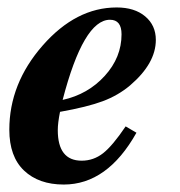

<svg xmlns="http://www.w3.org/2000/svg" viewBox="-20 -482 484 515"><path d="M317 -143 346 -126Q268 13 151 13Q84 13 44.5 -24.5Q5 -62 5 -134Q5 -258 94.5 -360Q184 -462 293 -462Q341 -462 369.5 -438Q398 -414 398 -375Q398 -312 329 -253Q297 -226 255.5 -210.5Q214 -195 141 -182Q135 -152 135 -133Q135 -51 199 -51Q231 -51 256.5 -71Q282 -91 317 -143ZM306 -390Q306 -429 275 -429Q204 -429 148 -214Q216 -229 261 -278.5Q306 -328 306 -390Z"/></svg>

Font: STIX
Style: Bold Italic
Weight: 700
Italic angle: -16.33°
Designer: MicroPress Inc., with final additions and corrections provided by Coen Hoffman, Elsevier (retired)
Version: Version 1.1.1